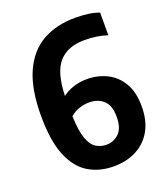

<svg xmlns="http://www.w3.org/2000/svg" viewBox="-139 -847 828 953"><g transform="rotate(-20 275.0 -370.5)"><path d="M299 9.5Q224 9.5 166.5 -24.8Q109 -59 76.2 -137.8Q43.5 -216.5 43.5 -349Q43.5 -490.5 83.2 -578.8Q123 -667 196 -708.2Q269 -749.5 369.5 -749.5Q403 -749.5 436.2 -745.2Q469.5 -741 494.5 -731V-611.5Q465.5 -621 436.8 -625.2Q408 -629.5 373 -629.5Q285 -629.5 238.8 -577.5Q192.5 -525.5 189 -402Q214.5 -422 248.5 -432.8Q282.5 -443.5 319.5 -443.5Q375.5 -443.5 423.2 -420.2Q471 -397 500.2 -348.5Q529.5 -300 529.5 -223.5Q529.5 -148 499.8 -96Q470 -44 418 -17.2Q366 9.5 299 9.5ZM291 -331Q264.5 -331 238 -322.5Q211.5 -314 189.5 -294.5Q192 -218 206.5 -176.8Q221 -135.5 245.2 -119.8Q269.5 -104 300.5 -104Q339 -104 367 -130.8Q395 -157.5 395 -218Q395 -278 365.2 -304.5Q335.5 -331 291 -331Z"/></g></svg>

Font: Encode Sans Condensed Condensed
Style: Bold
Weight: 700
Width: 3
Designer: Multiple Designers
Foundry: Impallari Type
Version: Version 3.000; ttfautohint (v1.8.3) -l 8 -r 50 -G 200 -x 14 